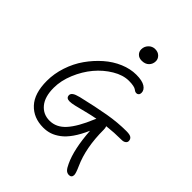

<svg xmlns="http://www.w3.org/2000/svg" viewBox="-286 -1045 1335 1335"><g transform="rotate(45 382.0 -377.0)"><path d="M432.1 -774.9Q405.8 -774.9 389.9 -790.5Q374 -806.2 374 -829.1Q374 -857.4 393.8 -878.2Q413.6 -898.9 441.9 -898.9Q470.7 -898.9 487.8 -881.8Q504.9 -864.7 504.9 -842.8Q504.9 -814 485.6 -794.4Q466.3 -774.9 432.1 -774.9ZM277.8 -220.2Q244.1 -220.2 244.1 -249Q244.1 -262.2 258.1 -272.7Q272 -283.2 307.1 -292Q434.6 -322.3 526.6 -338.1Q618.7 -354 704.1 -354Q738.8 -354 751.5 -344Q764.2 -334 764.2 -315.9Q764.2 -304.2 753.2 -295.7Q742.2 -287.1 722.2 -287.1Q651.4 -287.1 580.1 -278.8Q585 -265.6 585 -249Q585 -72.3 641.1 51.8Q663.1 101.1 663.1 118.2Q663.1 130.9 656.2 137.9Q649.4 145 637.2 145Q618.7 145 606 132.6Q593.3 120.1 580.1 90.8Q534.2 -5.9 522.9 -176.8Q495.6 -114.7 465.6 -71.8Q435.5 -28.8 403.8 -5.4Q372.1 18.1 341.8 28.1Q311.5 38.1 276.9 38.1Q181.2 38.1 123 -24.2Q64.9 -86.4 64.9 -210Q64.9 -280.8 88.4 -351.8Q111.8 -422.9 152.8 -481Q193.8 -539.1 245.6 -584.5Q297.4 -629.9 357.2 -655Q417 -680.2 475.1 -680.2Q533.2 -680.2 561.5 -662.1Q589.8 -644 589.8 -616.2Q589.8 -603.5 583 -596.2Q576.2 -588.9 565.9 -588.9Q557.6 -588.9 550.5 -592.8Q543.5 -596.7 537.6 -601.3Q531.7 -606 514.2 -609.9Q496.6 -613.8 469.2 -613.8Q411.6 -613.8 350.6 -577.4Q289.6 -541 241.9 -484.4Q194.3 -427.7 163.6 -353.8Q132.8 -279.8 132.8 -209Q132.8 -121.1 171.9 -74Q210.9 -26.9 273.9 -26.9Q340.8 -26.9 391.1 -83Q441.4 -139.2 488.8 -253.9Q489.7 -256.3 495.1 -267.1Q452.1 -259.3 404.1 -246.8Q356 -234.4 326.2 -227.3Q296.4 -220.2 277.8 -220.2Z"/></g></svg>

Font: Shantell Sans Irregular Bouncy
Style: Regular
Weight: 300
Designer: Stephen Nixon, Anya Danilova, Shantell Martin
Foundry: Arrow Type
Version: Version 1.006;[9816181b4]